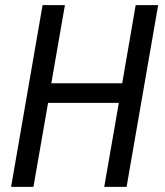

<svg xmlns="http://www.w3.org/2000/svg" viewBox="-20 -731 646 751"><path d="M475.1 0H387.7L444.8 -328.6H168L110.8 0H23.4L146.5 -710.9H233.9L180.7 -405.3H458L510.7 -710.9H598.6Z"/></svg>

Font: TypoPRO Roboto
Style: Italic
Weight: 400
Italic angle: -12°
Designer: Google
Version: Version 2.136; 2016